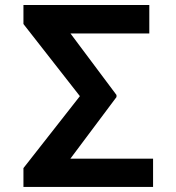

<svg xmlns="http://www.w3.org/2000/svg" viewBox="-20 -740 698 760"><path d="M585.9 -111.9V0H72.8V-74.6L296.2 -359.4L72.8 -644.9V-720.2H571V-607.6H258.9L441.1 -364V-355.8L258.5 -111.9Z"/></svg>

Font: Inter Zeller Semi Bold
Style: Regular
Weight: 600
Designer: Rasmus Andersson; Joe Bland
Foundry: zeller
Version: Version 3.015;git-dec3a8cb1